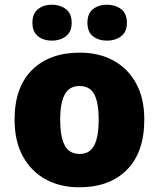

<svg xmlns="http://www.w3.org/2000/svg" viewBox="-20 -787 677 817"><path d="M594 -278Q594 -139 520 -64.5Q446 10 317 10Q237 10 175 -23.5Q113 -57 77.5 -121.5Q42 -186 42 -278Q42 -415 116 -489Q190 -563 320 -563Q400 -563 461.5 -530Q523 -497 558.5 -433.5Q594 -370 594 -278ZM236 -278Q236 -207 255 -169.5Q274 -132 319 -132Q363 -132 381.5 -169.5Q400 -207 400 -278Q400 -349 381.5 -385Q363 -421 318 -421Q275 -421 255.5 -385Q236 -349 236 -278ZM118 -690Q118 -730 142 -748.5Q166 -767 201 -767Q235 -767 260 -748.5Q285 -730 285 -690Q285 -651 260 -632.5Q235 -614 201 -614Q166 -614 142 -632.5Q118 -651 118 -690ZM352 -690Q352 -730 376 -748.5Q400 -767 436 -767Q470 -767 495 -748.5Q520 -730 520 -690Q520 -651 495 -632.5Q470 -614 436 -614Q400 -614 376 -632.5Q352 -651 352 -690Z"/></svg>

Font: Noto Sans Cherokee Black
Style: Regular
Weight: 900
Designer: Monotype Design Team
Foundry: Monotype Imaging Inc.
Version: Version 2.001; ttfautohint (v1.8.4.7-5d5b)